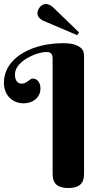

<svg xmlns="http://www.w3.org/2000/svg" viewBox="-20 -950 522 978"><path d="M408.2 -64Q408.2 -26.4 388.4 -9.3Q368.7 7.8 328.1 7.8Q287.1 7.8 267.6 -9.3Q248 -26.4 248 -64V-651.9Q248 -662.6 245.6 -668.9Q243.2 -675.3 238.8 -679Q234.4 -682.6 228.3 -683.8Q222.2 -685.1 214.8 -685.1Q204.1 -685.1 188.2 -681.6Q172.4 -678.2 154.8 -671.4Q137.2 -664.6 119.4 -654.5Q101.6 -644.5 87.6 -631.8Q73.7 -619.1 64.9 -603.5Q56.2 -587.9 56.2 -569.8Q56.2 -554.2 60.3 -544.9Q64.5 -535.6 69.8 -531Q75.2 -526.4 80.8 -525.1Q86.4 -523.9 88.9 -523.9Q101.1 -523.9 108.9 -528.1Q116.7 -532.2 123 -536.9Q129.4 -541.5 135 -545.7Q140.6 -549.8 147.9 -549.8Q153.8 -549.8 160.4 -547.1Q167 -544.4 172.6 -538.6Q178.2 -532.7 182.1 -523.2Q186 -513.7 186 -500Q186 -480.5 178.5 -466.3Q170.9 -452.1 158.9 -442.6Q147 -433.1 131.6 -428.5Q116.2 -423.8 101.1 -423.8Q77.6 -423.8 58.8 -431.9Q40 -439.9 26.9 -454.1Q13.7 -468.3 6.8 -487.3Q0 -506.3 0 -527.8Q0 -561.5 12.2 -589.6Q24.4 -617.7 45.7 -640.1Q66.9 -662.6 95.5 -679.4Q124 -696.3 157.2 -707.5Q190.4 -718.8 226.6 -724.4Q262.7 -730 298.8 -730Q338.9 -730 361.1 -722.4Q383.3 -714.8 393.8 -704.1Q404.3 -693.4 406.2 -681.6Q408.2 -669.9 408.2 -662.1ZM373 -771 199.7 -844.7Q188 -850.1 179.4 -859.6Q170.9 -869.1 170.9 -881.8Q170.9 -890.6 174.3 -899.2Q177.7 -907.7 183.6 -914.6Q189.5 -921.4 197.3 -925.5Q205.1 -929.7 213.9 -929.7Q223.1 -929.7 232.4 -925Q241.7 -920.4 250 -913.1L382.8 -784.7Z"/></svg>

Font: Berkshire Swash
Style: Regular
Weight: 700
Designer: Astigmatic (AOETI)
Foundry: Astigmatic (AOETI)
Version: Version 1.000